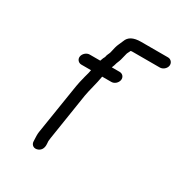

<svg xmlns="http://www.w3.org/2000/svg" viewBox="-163 -769 831 894"><g transform="rotate(30 253.0 -322.5)"><path d="M506 -630C509 -646 497 -661 481 -661H336C295 -661 271 -648 262 -622C258 -611 247 -591 244 -577L237 -547C234 -537 228 -530 226 -516C223 -511 219 -503 215 -490H158C142 -490 126 -476 123 -460C120 -444 132 -430 148 -430H200C199 -421 195 -407 190 -389C185 -371 179 -345 174 -312L134 -59C132 -47 133 -31 134 -10C134 5 146 19 165 15C184 11 196 -5 194 -30L193 -45C193 -48 194 -54 195 -62L234 -312C238 -339 254 -392 260 -430H309C326 -430 341 -444 344 -460C347 -476 336 -490 319 -490H277C278 -494 283 -503 284 -509C287 -522 292 -528 296 -543L304 -575C304 -578 306 -581 307 -584L315 -600C319 -601 323 -601 326 -601H471C487 -601 503 -614 506 -630Z"/></g></svg>

Font: Squarish
Style: It
Weight: 400
Foundry: Cannot Into Space Fonts
Version: Version 0.272